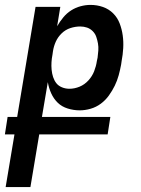

<svg xmlns="http://www.w3.org/2000/svg" viewBox="-55 -548 575 783"><path d="M-32 215 4 0H-35L-24 -71H15L90 -520H191L178 -441Q189 -460 203 -477Q217 -494 235 -505.5Q253 -517 273.5 -522.5Q294 -528 314 -528Q341 -528 365 -519.5Q389 -511 406.5 -493.5Q424 -476 433 -452.5Q442 -429 445.5 -403.5Q449 -378 447.5 -351.5Q446 -325 441 -299L439 -285Q435 -263 429 -241Q423 -219 413 -198.5Q403 -178 389 -158.5Q375 -139 356 -125Q337 -111 314.5 -104.5Q292 -98 270 -98Q245 -98 221 -105.5Q197 -113 180.5 -129Q164 -145 154 -167Q144 -189 140 -213L116 -71H395L384 0H105L69 215ZM228 -186Q249 -186 269.5 -194.5Q290 -203 305.5 -220Q321 -237 329 -257.5Q337 -278 340 -299L343 -313Q345 -328 346 -342.5Q347 -357 344.5 -371Q342 -385 337.5 -398Q333 -411 323 -421Q313 -431 300 -435.5Q287 -440 272 -440Q252 -440 232 -433.5Q212 -427 196.5 -412Q181 -397 172.5 -378Q164 -359 161 -339L159 -325Q156 -310 155 -294.5Q154 -279 155.5 -263.5Q157 -248 161.5 -234Q166 -220 174.5 -209Q183 -198 197.5 -192Q212 -186 228 -186Z"/></svg>

Font: Iosevka Semibold
Style: Italic
Weight: 600
Italic angle: -9°
Monospace: yes
Designer: Belleve Invis
Foundry: Belleve Invis
Version: Version 32.5.0; ttfautohint (v1.8.4)